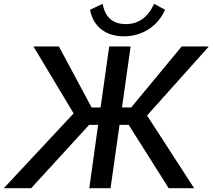

<svg xmlns="http://www.w3.org/2000/svg" viewBox="-114 -984 1112 1004"><path d="M353 0H464L511 -331H559L768 0H901L655 -380L978 -741H836L572 -422H524L569 -741H457L412 -422H365L194 -741H61L271 -391L-94 0H49L352 -331H399ZM544 -858C476 -858 435 -894 423 -964L357 -933C374 -841 443 -794 534 -794C628 -794 712 -846 749 -933L692 -964C659 -893 610 -858 544 -858Z"/></svg>

Font: Cheyenne Sans Medium
Style: Italic
Weight: 500
Italic angle: -8.13011°
Designer: The Public Sans project authors (U.S. Web Design System), Libre Franklin designed by Pablo Impallari and Rodrigo Fuenzal
Foundry: The Cheyenne Sans Project Authors
Version: Version 2.007